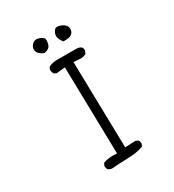

<svg xmlns="http://www.w3.org/2000/svg" viewBox="-179 -864 858 945"><g transform="rotate(-30 250.0 -391.0)"><path d="M288.6 -682.6Q318.8 -682.6 330.1 -690.9Q343.8 -701.7 343.8 -718.3Q343.8 -733.4 332.5 -744.1Q322.8 -753.9 302.2 -759.3Q296.9 -760.7 293.7 -760.7Q290.5 -760.7 289.1 -760.3Q279.8 -758.8 273.9 -749.5Q265.1 -736.3 265.1 -723.6Q265.1 -719.2 266.1 -714.8Q270.5 -698.2 283.2 -683.1Q286.1 -682.6 288.6 -682.6ZM202.6 -691.9Q209 -698.2 211.7 -709.5Q214.4 -720.7 214.4 -729.5Q214.4 -738.3 210.4 -742.7Q201.2 -752.4 181.2 -757.3Q176.3 -758.3 172.4 -758.3Q157.2 -758.3 145.5 -743.7Q137.2 -733.4 137.2 -720.2Q137.2 -706.1 148.4 -695.3Q161.6 -683.1 174.3 -679.7Q192.9 -682.6 202.6 -691.9ZM365.2 -55.7Q365.2 -66.9 359.9 -74.7L345.7 -81.5L286.1 -79.1L275.4 -569.8L314.9 -566.9Q333 -566.9 346.2 -574.7L353 -589.4Q353.5 -590.8 353.5 -591.8Q353.5 -603.5 347.2 -611.3Q335.4 -619.6 319.3 -619.6H210.9Q184.6 -619.6 163.1 -608.9Q157.2 -601.1 155.8 -591.8Q157.2 -579.1 163.1 -569.8L176.3 -563.5L225.6 -568.4L236.3 -73.2Q217.3 -74.2 212.4 -74.2Q182.6 -74.2 158.2 -64.9L151.9 -52.2Q151.4 -50.8 151.4 -47.1Q151.4 -43.5 152.8 -38.3Q154.3 -33.2 157.7 -28.8Q165.5 -22.5 176.3 -21Q224.6 -24.9 272.2 -25.9Q319.8 -26.9 358.4 -40L364.7 -53.2Q365.2 -54.7 365.2 -55.7Z"/></g></svg>

Font: NaikaiFont
Style: ExtraLight
Weight: 200
Version: Version 1.89